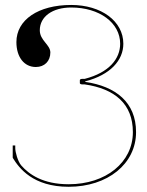

<svg xmlns="http://www.w3.org/2000/svg" viewBox="-20 -732 580 755"><path d="M260 -712.5C130.5 -712.5 44.5 -654 44.5 -566.5C44.5 -507.5 75 -468.5 121 -468.5C155 -468.5 178 -491.5 178 -525.5C178 -556.5 136.5 -572.5 136.5 -613C136.5 -666.5 186 -702.5 260 -702.5C371 -702.5 452.5 -642.5 452.5 -560C452.5 -501.5 410 -447 313.5 -422H305C297.5 -422 294 -419.5 294 -417V-405C294 -402.5 297.5 -400 305 -400H313.5C430.5 -383 502.5 -324 502.5 -212.5C502.5 -93.5 396.5 -7.5 250 -7.5C148.5 -7.5 94 -46.5 63.5 -81.5C50 -97 40 -134 40 -149V-160H30V-112.5C30 -112 30.5 -111 31 -110C55 -71.5 109 2.5 250 2.5C403.5 2.5 515 -88 515 -212.5C515 -330 435 -392.5 315 -410V-412C414 -437.5 465 -495 465 -560C465 -648.5 378.5 -712.5 260 -712.5Z"/></svg>

Font: ZnikomitNo24
Style: Regular
Weight: 500
Designer: gluk
Foundry: gluk
Version: Version 0.55